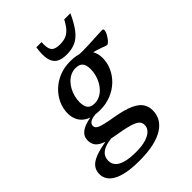

<svg xmlns="http://www.w3.org/2000/svg" viewBox="-333 -835 1196 1196"><g transform="rotate(-45 264.5 -237.0)"><path d="M539 -412.5Q533.5 -412.5 524.8 -415.8Q516 -419 502.5 -424.2Q489 -429.5 469.2 -435.2Q449.5 -441 422.5 -446.5Q395.5 -452 359.5 -456L356 -494.5Q405 -492.5 450 -494.2Q495 -496 529.5 -498.2Q564 -500.5 580 -500.5Q586 -500.5 589.2 -498Q592.5 -495.5 592.5 -489.5Q592.5 -481 586.8 -468.2Q581 -455.5 572.2 -442.8Q563.5 -430 554.5 -421.2Q545.5 -412.5 539 -412.5ZM227.5 -209.5Q250 -209.5 270.2 -219Q290.5 -228.5 307 -245Q323.5 -261.5 335.2 -283Q347 -304.5 353.5 -329Q360 -353.5 360 -378.5Q360 -415.5 345.2 -432.8Q330.5 -450 298 -450Q275 -450 254.8 -440.8Q234.5 -431.5 218 -415Q201.5 -398.5 189.8 -377Q178 -355.5 171.5 -331Q165 -306.5 165 -281Q165.5 -244.5 180 -226.8Q194.5 -209 227.5 -209.5ZM304 -503.5Q361 -503.5 395.8 -486.2Q430.5 -469 446.2 -440Q462 -411 462 -376Q462 -333 444.2 -293.2Q426.5 -253.5 394 -222.5Q361.5 -191.5 317.5 -173.8Q273.5 -156 221.5 -156Q164.5 -156 129.5 -173.2Q94.5 -190.5 78.8 -219.5Q63 -248.5 63 -283.5Q63 -327 81 -366.5Q99 -406 131.2 -437Q163.5 -468 207.5 -485.8Q251.5 -503.5 304 -503.5ZM173 240.5Q108.5 240.5 63.2 231.8Q18 223 -10.2 207Q-38.5 191 -51.5 169.5Q-64.5 148 -64.5 123Q-64.5 91.5 -47.8 69.2Q-31 47 8.2 31.2Q47.5 15.5 115 5L131 -21L190.5 14Q146 15 115.8 21.8Q85.5 28.5 67.5 40.2Q49.5 52 41.5 68Q33.5 84 33.5 104Q33.5 128.5 49.5 147.2Q65.5 166 101.5 176.5Q137.5 187 196.5 187Q248 187 282.8 176Q317.5 165 334.8 146.8Q352 128.5 352 106Q352 90 344.5 78.5Q337 67 318 57.8Q299 48.5 265 40.5Q231 32.5 178 23.5Q114.5 13 83.2 -2.2Q52 -17.5 42 -36.8Q32 -56 32 -77Q32 -109 53 -128.8Q74 -148.5 112 -159.2Q150 -170 200 -175L206 -160.5Q156.5 -158.5 137.8 -147.5Q119 -136.5 119 -118.5Q119 -109.5 123.8 -102.5Q128.5 -95.5 142.5 -89.2Q156.5 -83 183.5 -76.8Q210.5 -70.5 255.5 -63Q332 -49.5 374.8 -30Q417.5 -10.5 434.8 16Q452 42.5 452 77Q452 113 435.5 142.8Q419 172.5 384.5 194.5Q350 216.5 297.5 228.5Q245 240.5 173 240.5ZM334 -622Q363 -622 385 -630.2Q407 -638.5 425.5 -658.8Q444 -679 462 -714H516.5Q487.5 -650.5 459 -614Q430.5 -577.5 397 -562.5Q363.5 -547.5 320 -547.5Q273.5 -547.5 248 -564.2Q222.5 -581 215 -617.8Q207.5 -654.5 216.5 -714H262.5Q260 -678.5 266 -658.5Q272 -638.5 288.8 -630.2Q305.5 -622 334 -622Z"/></g></svg>

Font: Newsreader 9pt Medium
Style: Italic
Weight: 500
Italic angle: -17°
Designer: Hugues Gentile
Foundry: Production Type
Version: Version 1.003